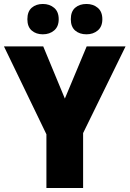

<svg xmlns="http://www.w3.org/2000/svg" viewBox="-20 -948 653 968"><path d="M307 -451 417 -714H613L399 -277V0H214V-271L0 -714H198ZM118 -851Q118 -890 140 -909Q162 -928 196 -928Q230 -928 253 -908.5Q276 -889 276 -851Q276 -814 253 -794.5Q230 -775 196 -775Q162 -775 140 -794Q118 -813 118 -851ZM337 -851Q337 -890 359 -909Q381 -928 416 -928Q450 -928 473 -908.5Q496 -889 496 -851Q496 -814 473 -794.5Q450 -775 416 -775Q381 -775 359 -794Q337 -813 337 -851Z"/></svg>

Font: Noto Sans Ethiopic SemiCondensed Black
Style: Regular
Weight: 900
Width: 4
Designer: Monotype Design Team
Foundry: Monotype Imaging Inc.
Version: Version 2.102; ttfautohint (v1.8.4.7-5d5b)